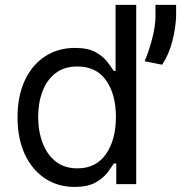

<svg xmlns="http://www.w3.org/2000/svg" viewBox="-20 -747 735 779"><path d="M532.7 0V-727.3H448.9V-458.8H441.8Q432.5 -473 416 -495.2Q399.5 -517.4 368.4 -535Q337.4 -552.6 284.1 -552.6Q215.2 -552.6 162.6 -518.1Q110.1 -483.7 80.6 -420.5Q51.1 -357.2 51.1 -271.3Q51.1 -184.7 80.6 -121.3Q110.1 -57.9 162.3 -23.3Q214.5 11.4 282.7 11.4Q335.2 11.4 366.8 -6.2Q398.4 -23.8 415.5 -46.3Q432.5 -68.9 441.8 -83.8H451.7V0ZM450.3 -272.7Q450.3 -180 410 -122Q369.7 -63.9 294 -63.9Q241.5 -63.9 206.1 -91.8Q170.8 -119.7 152.9 -167.1Q134.9 -214.5 134.9 -272.7Q134.9 -330.3 152.5 -376.6Q170.1 -422.9 205.4 -450.1Q240.8 -477.3 294 -477.3Q370.7 -477.3 410.5 -420.8Q450.3 -364.3 450.3 -272.7ZM694.6 -727.3V-683.2Q693.5 -636.4 679.5 -581.1Q665.5 -525.9 637.8 -484.4L566.8 -498.6Q584.9 -541.2 597.8 -591.3Q610.8 -641.3 610.8 -681.8V-727.3Z"/></svg>

Font: Inter UI
Style: Regular
Weight: 400
Designer: Rasmus Andersson
Foundry: rsms
Version: 3.2;8d6f07862